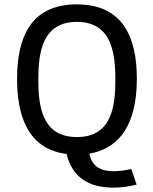

<svg xmlns="http://www.w3.org/2000/svg" viewBox="-20 -691 701 877"><path d="M284 12C311 123 390 166 498 166C534 166 570 161 604 152L580 81C553 87 526 91 498 91C441 91 400 70 388 11C562 -20 605 -177 605 -332C605 -518 543 -671 331 -671C118 -671 58 -517 58 -330C58 -172 102 -10 284 12ZM331 -591C488 -591 507 -453 507 -327C507 -202 489 -65 331 -65C174 -65 155 -202 155 -327C155 -453 174 -591 331 -591Z"/></svg>

Font: Logix
Style: Regular
Weight: 400
Designer: Michael Lee Finney
Version: Version 1.06